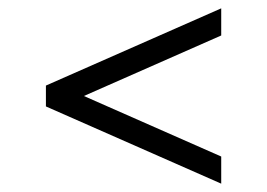

<svg xmlns="http://www.w3.org/2000/svg" viewBox="-20 -502 640 460"><path d="M510 -62 90 -247V-297L510 -482V-417L181 -272L510 -127Z"/></svg>

Font: Spectral ExtraBold
Style: Regular
Weight: 800
Designer: Jean-Baptiste Levee
Foundry: Production Type
Version: Version 2.001